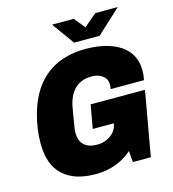

<svg xmlns="http://www.w3.org/2000/svg" viewBox="-128 -990 994 1106"><g transform="rotate(-15 369.0 -436.5)"><path d="M305 12Q180 12 112 -51Q44 -114 44 -241Q44 -286 50.5 -329.5Q57 -373 68 -412Q96 -512 147.5 -575.5Q199 -639 271.5 -669.5Q344 -700 434 -700Q497 -700 550 -687Q603 -674 641 -648.5Q679 -623 699.5 -585Q720 -547 720 -496Q720 -483 718.5 -468.5Q717 -454 714 -439H515Q517 -446 517.5 -453Q518 -460 518 -466Q518 -483 511.5 -496Q505 -509 492.5 -518.5Q480 -528 463.5 -533Q447 -538 427 -538Q394 -538 368.5 -528Q343 -518 324.5 -499Q306 -480 293.5 -452.5Q281 -425 275 -389Q268 -347 263.5 -321.5Q259 -296 257 -281.5Q255 -267 254.5 -259.5Q254 -252 254 -246Q254 -215 265.5 -194Q277 -173 300 -161.5Q323 -150 359 -150Q390 -150 416.5 -162Q443 -174 460 -194.5Q477 -215 481 -240L482 -244H356L381 -384H705L637 0H530L524 -67Q496 -42 462.5 -24.5Q429 -7 390.5 2.5Q352 12 305 12ZM677 -885 533 -752H381L285 -885H414L488 -795H437L543 -885Z"/></g></svg>

Font: Archivo SemiCondensed Black
Style: Italic
Weight: 900
Width: 4
Italic angle: -10°
Designer: Hector Gatti
Foundry: Omnibus-Type
Version: Version 2.001